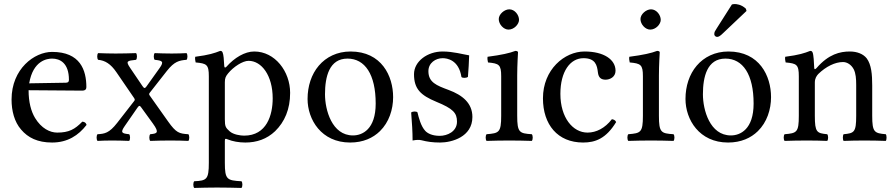

<svg xmlns="http://www.w3.org/2000/svg" viewBox="-20 -693 4406 947"><path d="M124 -282C143 -395 213 -404 237 -404C275 -404 320 -383 320 -299C320 -290 316 -285.2 305 -285ZM386 -93C349 -55 320 -39 262 -39C226 -39 184 -60 153 -111C133 -144 121 -190 121 -248L387 -246C399 -246 406 -252 406 -263C406 -347 376 -437 237 -437C150 -437 37 -354 37 -202C37 -146 51 -92 84 -54C118 -14 165 10 237 10C313 10 367 -25 407 -77C404 -87 398 -92 386 -93Z M622 -358C599.1 -391.8 606.3 -393.3 651 -398C657 -404 657 -425 651 -431C624 -430 580 -429 550 -429C520 -429 490 -430 464 -431C458 -425 458 -404 464 -398C498 -395 526 -378 554 -337L641 -210C645.9 -202.8 645.6 -199.6 642 -195L558 -87C518.4 -36.1 496 -33 461 -31C455 -25 455 -4 461 2C481 1 503 0 533 0C563 0 591 1 617 2C623 -4 623 -25 617 -31C581 -34.7 572.5 -38.5 595 -71L658 -162C666.3 -173.9 669.7 -172.6 676 -164L734 -84C768.8 -36.1 752.7 -34.3 721 -31C715 -25 715 -4 721 2C751 1 784 0 820 0C858 0 885 1 909 2C915 -4 915 -25 909 -31C863.7 -34 849.3 -37.1 809 -94L719 -221C714.8 -226.9 714.3 -230 719 -236L803 -343C840 -390 863.5 -395 900 -398C906 -404 906 -425 900 -431C880 -430 857 -429 827 -429C797 -429 769 -430 743 -431C737 -425 737 -404 743 -398C779.7 -394 791.2 -390.9 767 -357L702 -266C694.8 -256 690.6 -256.8 683 -268Z M1105 -331C1131 -363 1176.8 -393 1206 -393C1270 -393 1325 -321 1325 -208C1325 -126 1296 -24 1184 -24C1166 -24 1131 -29 1113 -45.1C1092.9 -63.1 1089 -68.9 1089 -105V-287C1089 -308 1093.4 -316.7 1105 -331ZM1086 -368C1084.5 -398 1082.7 -423.7 1078 -434C1075.9 -438.6 1074 -442 1066 -442C1038 -431 1012 -422 943 -413C941 -407 943 -391 945 -385C999 -380 1010 -375 1010 -317V110C1010 193 999 198 938 201C932 207 932 228 938 234C973 233 1010 232 1050 232C1090 232 1138 233 1171 234C1177 228 1177 207 1171 201C1100 197 1089 193 1089 110V2C1089 -11 1092.8 -9.7 1103 -5.5C1127.5 4.4 1158.4 10 1190 10C1246 10 1296 -7 1337 -46C1384 -92 1411 -154 1411 -235C1411 -341 1336 -439 1234 -439C1187.5 -439 1136.5 -408.5 1097 -364C1091.4 -357.7 1086.5 -358.4 1086 -368Z M1497 -205C1497 -103 1565 10 1707 10C1771.4 10 1819.8 -12.7 1853.9 -46C1898.7 -89.8 1919 -152.7 1919 -214C1919 -318 1862 -439 1709 -439C1643.2 -439 1588.9 -412 1552.3 -369C1516 -326.4 1497 -268.2 1497 -205ZM1694 -404C1780 -404 1833 -326 1833 -182C1833 -56 1768 -25 1721 -25C1617 -25 1583 -151 1583 -228C1583 -315 1604 -404 1694 -404Z M2008 -138C2012 -89 2015 -42 2015 0C2025 -2 2035 -3 2040 -3C2047 -3 2053 -3 2060 -1C2087 6 2114 10 2151 10C2207 10 2310 -17 2310 -116C2310 -184.3 2261 -224 2193 -249.2C2132.8 -271.5 2093 -287 2093 -342C2093 -383 2129 -406 2163 -406C2185 -406 2243 -398 2256 -313C2262 -307 2282 -308 2288 -314C2291 -350 2293 -387 2294 -420C2263 -425 2215 -439 2163 -439C2089 -439 2022 -391 2022 -327C2022 -254 2055 -223 2132 -191C2215 -157 2234 -136 2234 -93C2234 -44 2186 -23 2149 -23C2110 -23 2088.3 -36.3 2078 -47C2056 -70 2045 -114 2039 -139C2033 -145 2014 -144 2008 -138Z M2440 -599C2440 -573 2464 -547 2488 -547C2516 -547 2540 -573.9 2540 -595C2540 -619 2519 -647 2492 -647C2468 -647 2440 -623 2440 -599ZM2531 -122V-321.3C2531 -371 2535 -435 2535 -435C2535 -439 2530 -442 2522 -442C2493.5 -431 2454 -422 2385 -413C2383 -407 2385 -391 2387 -385C2441.5 -379.9 2452 -374 2452 -317V-122C2452 -39 2441 -36 2380 -31C2374 -25 2374 -4 2380 2C2413 1 2452 0 2492 0C2532 0 2570 1 2603 2C2609 -4 2609 -25 2603 -31C2542 -35 2531 -39 2531 -122Z M3019 -91C3015 -100 3007 -104 2998 -105C2964 -61 2921 -39 2878 -39C2805 -39 2744 -113 2744 -230C2744 -340 2792 -406 2858 -406C2917 -406 2925 -371 2929 -336C2932 -309 2946 -300 2967 -300C2988 -300 3016 -313 3016 -344C3016 -399 2959 -439 2863 -439C2764 -439 2658 -350 2658 -208C2658 -79 2730 10 2856 10C2916 10 2969 -9 3019 -91Z M3139 -599C3139 -573 3163 -547 3187 -547C3215 -547 3239 -573.9 3239 -595C3239 -619 3218 -647 3191 -647C3167 -647 3139 -623 3139 -599ZM3230 -122V-321.3C3230 -371 3234 -435 3234 -435C3234 -439 3229 -442 3221 -442C3192.5 -431 3153 -422 3084 -413C3082 -407 3084 -391 3086 -385C3140.5 -379.9 3151 -374 3151 -317V-122C3151 -39 3140 -36 3079 -31C3073 -25 3073 -4 3079 2C3112 1 3151 0 3191 0C3231 0 3269 1 3302 2C3308 -4 3308 -25 3302 -31C3241 -35 3230 -39 3230 -122Z M3590 -671 3514.4 -552C3506.3 -539.2 3503 -535.2 3503 -524C3503 -517 3510 -511 3517 -511C3524 -511 3532 -515 3547 -530L3662 -639L3659 -650C3636 -672 3610.4 -673 3604 -673C3599 -673 3593 -672 3590 -671ZM3361 -205C3361 -103 3429 10 3571 10C3635.4 10 3683.8 -12.7 3717.9 -46C3762.7 -89.8 3783 -152.7 3783 -214C3783 -318 3726 -439 3573 -439C3507.2 -439 3452.9 -412 3416.3 -369C3380 -326.4 3361 -268.2 3361 -205ZM3558 -404C3644 -404 3697 -326 3697 -182C3697 -56 3632 -25 3585 -25C3481 -25 3447 -151 3447 -228C3447 -315 3468 -404 3558 -404Z M4008 -358C4001.9 -351 3996.3 -348.6 3996 -358C3995 -385 3992.7 -423.7 3988 -434C3985.9 -438.6 3984 -442 3976 -442C3948 -431 3922 -422 3853 -413C3851 -407 3853 -391 3855 -385C3909 -380 3920 -375 3920 -317V-122C3920 -40 3910 -36 3850 -31C3844 -25 3844 -4 3850 2C3880 1 3920 0 3960 0C4000 0 4030 1 4060 2C4066 -4 4066 -25 4060 -31C4009 -36 3999 -40 3999 -122V-286C3999 -307 4008 -319 4016 -328C4054 -365 4099 -387 4138 -387C4158 -387 4179 -374 4191 -351C4201 -331 4203 -304 4203 -274V-122C4203 -40 4193 -36 4141 -31C4136 -25 4136 -4 4141 2C4171 1 4203 0 4243 0C4283 0 4319 1 4349 2C4354 -4 4354 -25 4349 -31C4293 -36 4282 -40 4282 -122V-271C4282 -326 4278 -374 4255 -405C4238 -427 4207 -439 4172 -439C4123 -439 4067.3 -426 4008 -358Z"/></svg>

Font: Libertinus Math
Style: Regular
Weight: 400
Designer: Philipp H. Poll
Foundry: Khaled Hosny
Version: Version 6.2